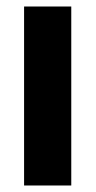

<svg xmlns="http://www.w3.org/2000/svg" viewBox="-20 -570 294 590"><path d="M199 0V-550H54V0Z"/></svg>

Font: Noto Sans Arabic UI XCn XBd
Style: Regular
Weight: 800
Width: 2
Designer: Monotype Design Team, Nadine Chahine and Nizar Qandah
Foundry: Monotype Imaging Inc.
Version: Version 2.010